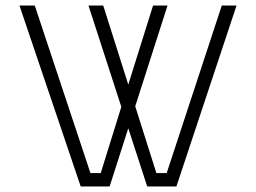

<svg xmlns="http://www.w3.org/2000/svg" viewBox="-20 -670 920 690"><path d="M270 0H374L441 -209L509 0H614L830 -650H777L579 -48H542L466 -288L582 -650H530L441 -366L351 -650H298L416 -286L342 -48H305L105 -650H50Z"/></svg>

Font: Grotesk 01 Extrafine
Style: Bold
Weight: 400
Designer: Frank Adebiaye, contributions by Jérémy Landes, Ariel Martín Pérez
Foundry: Velvetyne Type Foundry
Version: Version 3.000;Glyphs 3.1.2 (3150)